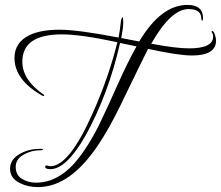

<svg xmlns="http://www.w3.org/2000/svg" viewBox="-20 -659 900 782"><path d="M169 15 185 18Q262 18 358 -199Q423 -345 458 -487Q309 -519 232 -519Q71 -519 71 -408Q71 -334 156 -275Q160 -274 160 -271Q160 -268 157.5 -268Q155 -268 151 -270Q39 -334 39 -423Q39 -486 100 -516Q147 -538 222 -538Q297 -538 463 -506Q468 -531 473 -576Q475 -586 479 -589Q482 -588 482 -567.5Q482 -547 474 -504L547 -490Q636 -639 743 -639Q807 -639 807 -585Q807 -575 803.5 -575Q800 -575 800 -583Q800 -622 748 -622Q676 -622 596 -481Q697 -462 750 -462Q848 -462 848 -510Q848 -519 845 -523.5Q842 -528 842 -530.5Q842 -533 844 -533Q850 -533 855 -518.5Q860 -504 860 -494Q860 -433 762 -433Q706 -433 583 -460Q542 -378 477.5 -244Q413 -110 356 -35Q252 103 135 103Q93 103 62 87Q21 68 21 28Q21 -12 66 -35Q100 -53 146 -53Q155 -53 155 -50Q155 -47 146 -47Q108 -47 80 -31Q44 -13 44 20.5Q44 54 69.5 69.5Q95 85 126 85Q212 85 282 7Q333 -51 381 -145Q420 -226 458.5 -313Q497 -400 536 -470L469 -484Q422 -276 328 -106Q250 30 185 30Q164 30 164 20Q164 15 169 15Z"/></svg>

Font: Ruthie
Style: Regular
Weight: 400
Designer: Robert E. Leuschke
Foundry: Robert E. Leuschke
Version: Version 1.003